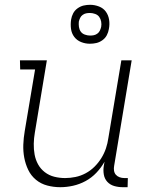

<svg xmlns="http://www.w3.org/2000/svg" viewBox="-20 -771 640 799"><path d="M231 8Q203 8 176.5 1Q150 -6 129.5 -23Q109 -40 97.5 -64Q86 -88 81 -114.5Q76 -141 77 -169Q78 -197 83 -226L126 -482H64L63 -520H175L125 -219Q121 -196 120.5 -173Q120 -150 124 -128Q128 -106 138.5 -87Q149 -68 166.5 -54.5Q184 -41 206 -35.5Q228 -30 251 -30Q272 -30 294 -34.5Q316 -39 336.5 -50Q357 -61 373.5 -77.5Q390 -94 402 -113.5Q414 -133 421 -154Q428 -175 431 -197L485 -520H528L455 -81Q453 -71 454.5 -61Q456 -51 462 -44Q468 -37 477.5 -33.5Q487 -30 498 -30H512L511 8H491Q472 8 455 3Q438 -2 426.5 -14.5Q415 -27 412 -45Q409 -63 412 -81L415 -98Q401 -73 381 -52Q361 -31 336 -17.5Q311 -4 284 2Q257 8 231 8ZM354 -589Q335 -589 317.5 -596Q300 -603 289 -617.5Q278 -632 275.5 -651Q273 -670 276 -690Q278 -703 284.5 -715.5Q291 -728 303 -736.5Q315 -745 328 -748Q341 -751 355 -751Q374 -751 392 -744Q410 -737 420.5 -722.5Q431 -708 434 -689Q437 -670 433 -650Q431 -637 424.5 -624.5Q418 -612 406 -603.5Q394 -595 381 -592Q368 -589 354 -589ZM355 -623Q363 -623 370.5 -624.5Q378 -626 385 -631Q392 -636 395.5 -643.5Q399 -651 401 -659Q403 -670 401 -681Q399 -692 393 -700.5Q387 -709 376 -713Q365 -717 354 -717Q346 -717 338.5 -715.5Q331 -714 324 -709Q317 -704 313.5 -696.5Q310 -689 308 -681Q307 -670 308.5 -659Q310 -648 316 -639.5Q322 -631 333 -627Q344 -623 355 -623Z"/></svg>

Font: Iosevka Etoile Extralight
Style: Italic
Weight: 200
Italic angle: -9°
Designer: Belleve Invis
Foundry: Belleve Invis
Version: Version 22.1.2; ttfautohint (v1.8.4)